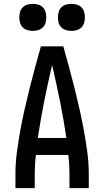

<svg xmlns="http://www.w3.org/2000/svg" viewBox="-20 -975 540 995"><path d="M60 0V-74Q60 -130 67.5 -186Q75 -242 85 -297.5Q95 -353 107.5 -408Q120 -463 133.5 -517.5Q147 -572 162 -626.5Q177 -681 192 -735H308Q323 -681 338 -626.5Q353 -572 366.5 -517.5Q380 -463 392.5 -408Q405 -353 415 -297.5Q425 -242 432.5 -186Q440 -130 440 -73V0H340V-74Q340 -98 338.5 -123Q337 -148 334 -172H166Q163 -148 161.5 -123Q160 -98 160 -74V0ZM176 -260H324Q310 -355 291 -449.5Q272 -544 250 -638Q228 -544 209 -449.5Q190 -355 176 -260ZM350 -815Q336 -815 322 -819Q308 -823 298 -833Q288 -843 284 -857Q280 -871 280 -885Q280 -899 284 -913Q288 -927 298 -937Q308 -947 322 -951Q336 -955 350 -955Q364 -955 378 -951Q392 -947 402 -937Q412 -927 416 -913Q420 -899 420 -885Q420 -871 416 -857Q412 -843 402 -833Q392 -823 378 -819Q364 -815 350 -815ZM150 -815Q136 -815 122 -819Q108 -823 98 -833Q88 -843 84 -857Q80 -871 80 -885Q80 -899 84 -913Q88 -927 98 -937Q108 -947 122 -951Q136 -955 150 -955Q164 -955 178 -951Q192 -947 202 -937Q212 -927 216 -913Q220 -899 220 -885Q220 -871 216 -857Q212 -843 202 -833Q192 -823 178 -819Q164 -815 150 -815Z"/></svg>

Font: Iosevka Term Curly Semibold
Style: Regular
Weight: 600
Designer: Belleve Invis
Foundry: Belleve Invis
Version: Version 32.3.0